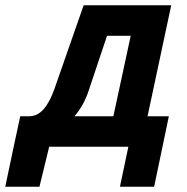

<svg xmlns="http://www.w3.org/2000/svg" viewBox="-92 -558 712 730"><path d="M-40 0 -15 -116H19Q50 -116 73.5 -142.5Q97 -169 115 -220L226 -538H559L469 -116H550L494 152H364L396 0H95L58 152H-72L-40 0ZM246 -216Q227 -157 191 -116H339L405 -422H315Z"/></svg>

Font: Geist Mono ExtraBold
Style: Italic
Weight: 800
Italic angle: -12°
Monospace: yes
Designer: Basement.studio, Andrés Briganti, Mateo Zaragoza
Foundry: Basement.studio, Vercel, Andrés Briganti, Guido Ferreyra, Mateo Zaragoza
Version: Version 1.500; ttfautohint (v1.8.4.7-5d5b)